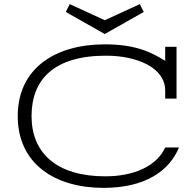

<svg xmlns="http://www.w3.org/2000/svg" viewBox="-20 -898 948 931"><path d="M836 -420V-671H781V-603C720 -640 646 -683 488 -683C247 -683 66 -566 66 -335C66 -104 246 13 482 13C684 13 801 -69 848 -183H781C740 -91 626 -43 491 -43C253 -43 133 -157 133 -335C133 -512 241 -628 494 -628C643 -628 781 -571 781 -459V-420ZM658 -878 488 -800 318 -878 299 -840 488 -733 677 -840Z"/></svg>

Font: Stint Ultra Expanded
Style: Regular
Weight: 400
Width: 7
Designer: Astigmatic (AOETI)
Foundry: Astigmatic (AOETI)
Version: Version 1.000